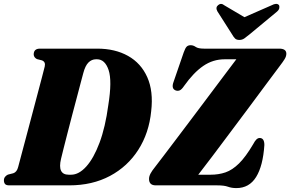

<svg xmlns="http://www.w3.org/2000/svg" viewBox="-30 -949 1486 983"><path d="M-10 -25.5Q-10 -36.5 -3.8 -44Q2.5 -51.5 10.5 -55L38 -62Q56.5 -68 63 -94Q68.5 -115 79.5 -156.2Q90.5 -197.5 104.5 -250Q118.5 -302.5 133.2 -358.2Q148 -414 161.5 -465Q175 -516 185 -554Q195 -592 199 -608.5Q204.5 -632.5 184.5 -640L159 -646.5Q143 -655 142.5 -670.5Q143 -700 174.5 -700H468Q559 -700 625.5 -662.8Q692 -625.5 724 -553.8Q756 -482 744 -379.5Q733 -268 678.2 -182.2Q623.5 -96.5 533 -48.2Q442.5 0 324.5 0H17.5Q1.5 0 -4.2 -7Q-10 -14 -10 -25.5ZM334 -54.5Q374 -54.5 412 -96.8Q450 -139 479.8 -218.8Q509.5 -298.5 524.5 -411Q544.5 -535.5 526 -590.5Q507.5 -645.5 466.5 -645.5H461.5Q439.5 -645.5 423 -629.2Q406.5 -613 396.5 -575Q393 -562.5 384.5 -530.2Q376 -498 364.5 -454.2Q353 -410.5 340.2 -362.5Q327.5 -314.5 316 -269.2Q304.5 -224 295.5 -188.8Q286.5 -153.5 282.5 -136Q263 -54.5 322 -54.5ZM1082 0H767.5Q733 0 733 -33Q733 -46.5 741.2 -61.5Q749.5 -76.5 761.5 -91Q776.5 -110.5 806.8 -150.2Q837 -190 876.5 -242.2Q916 -294.5 959.5 -352.2Q1003 -410 1045 -466Q1087 -522 1122.2 -568.8Q1157.5 -615.5 1180 -645.5H1120.5Q1060.5 -645.5 1010.8 -611.5Q961 -577.5 912.5 -509Q899.5 -489.5 888.8 -485.8Q878 -482 867 -487Q846.5 -497 858.5 -529.5L910.5 -680.5Q918.5 -703 925.8 -710.2Q933 -717.5 946.5 -717.5Q959.5 -717.5 972 -708.8Q984.5 -700 1014.5 -700H1399.5Q1436 -700 1436 -674Q1436 -660.5 1427 -646Q1418 -631.5 1404.5 -614Q1377 -578 1335.8 -522Q1294.5 -466 1245.8 -400.8Q1197 -335.5 1148 -270Q1099 -204.5 1056.5 -148Q1014 -91.5 985 -54.5H1048Q1089.5 -54.5 1124.5 -66.5Q1159.5 -78.5 1193.8 -112.2Q1228 -146 1266 -210.5Q1275.5 -228.5 1283.2 -235.5Q1291 -242.5 1299.5 -242.5Q1323.5 -242.5 1323.5 -206.5Q1316.5 -99.5 1281.2 -42.8Q1246 14 1180 14Q1156 14 1137 7Q1118 0 1082 0ZM1247 -772.5Q1232 -760 1220.8 -752.2Q1209.5 -744.5 1195.5 -744.5Q1181 -744.5 1173.5 -751.8Q1166 -759 1158.5 -772.5L1083 -891Q1072 -911 1087 -923Q1102 -935.5 1119 -921.5L1221.5 -861L1359.5 -921.5Q1387 -936 1398 -923Q1401.5 -918 1400 -908Q1398.5 -898 1387 -888.5Z"/></svg>

Font: Fraunces 144pt S050 Black
Style: Italic
Weight: 900
Italic angle: -16°
Version: Version 1.000; ttfautohint (v1.8.3)